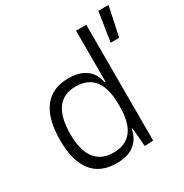

<svg xmlns="http://www.w3.org/2000/svg" viewBox="-177 -905 1010 1054"><g transform="rotate(-30 328.0 -378.5)"><path d="M261.2 9.8Q159.7 9.8 107.2 -57.1Q54.7 -124 54.7 -253.9Q54.7 -388.7 107.4 -458Q160.2 -527.3 263.2 -527.3Q331.5 -527.3 373.3 -497.1Q415 -466.8 425.3 -408.7H431.2V-732.4H496.1V1.5L441.4 4.9L431.6 -112.8H426.3Q416.5 -55.7 375.5 -22.9Q334.5 9.8 261.2 9.8ZM431.2 -251V-266.1Q431.2 -468.3 274.9 -468.3Q120.1 -468.3 120.1 -253.9Q120.1 -153.3 159.4 -101.3Q198.7 -49.3 275.4 -49.3Q431.2 -49.3 431.2 -251ZM563 -580.1 591.8 -765.6H656.2L616.7 -580.1Z"/></g></svg>

Font: Cascadia Code NF Light
Style: Regular
Weight: 300
Monospace: yes
Designer: Aaron Bell
Foundry: Saja Typeworks
Version: Version 2404.023; ttfautohint (v1.8.4)